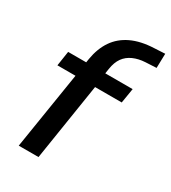

<svg xmlns="http://www.w3.org/2000/svg" viewBox="-175 -801 795 892"><g transform="rotate(30 222.5 -355.0)"><path d="M69 0 135 -413H38L50 -492H165L144 -474L150 -512Q160 -572 189 -614.5Q218 -657 267.5 -680.5Q317 -704 388 -707L445 -710L443 -633L385 -630Q349 -628 321 -615.5Q293 -603 276 -579.5Q259 -556 253 -517L248 -484L240 -492H396L383 -413H240L175 0Z"/></g></svg>

Font: Nunito Sans 10pt SemiBold
Style: Italic
Weight: 600
Italic angle: -9°
Designer: Vernon Adams
Foundry: Vernon Adams
Version: Version 3.101;gftools[0.9.27]